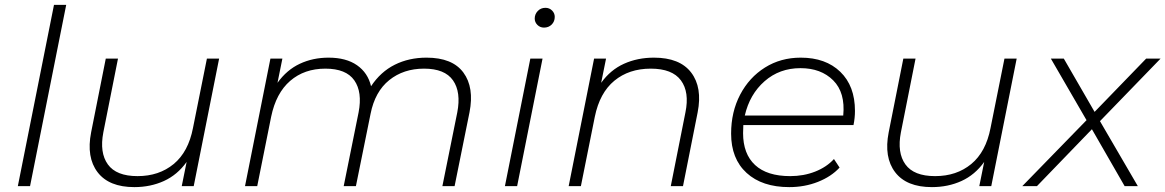

<svg xmlns="http://www.w3.org/2000/svg" viewBox="-20 -762 4771 786"><path d="M53 0 201 -742H251L103 0Z M530 4Q426 4 379.5 -57Q333 -118 353 -220L413 -522H463L403 -220Q387 -137 421.5 -89Q456 -41 543 -41Q631 -41 691 -90.5Q751 -140 770 -238L827 -522H877L773 0H724L744 -99Q706 -46 651 -21Q596 4 530 4Z M1726 -526Q1832 -526 1877 -465Q1922 -404 1902 -302L1841 0H1791L1852 -302Q1868 -385 1834.5 -433Q1801 -481 1716 -481Q1632 -481 1573.5 -434Q1515 -387 1497 -296L1437 0H1387L1448 -302Q1464 -385 1430.5 -433Q1397 -481 1312 -481Q1226 -481 1168 -431Q1110 -381 1090 -284L1033 0H983L1087 -522H1136L1116 -423Q1154 -476 1207.5 -501Q1261 -526 1325 -526Q1397 -526 1441.5 -495Q1486 -464 1499 -409Q1538 -468 1596 -497Q1654 -526 1726 -526Z M2047 0 2151 -522H2201L2097 0ZM2207 -649Q2191 -649 2180 -660Q2169 -671 2169 -686Q2169 -704 2181.5 -717Q2194 -730 2213 -730Q2229 -730 2240 -719Q2251 -708 2251 -693Q2251 -674 2238.5 -661.5Q2226 -649 2207 -649Z M2657 -526Q2763 -526 2809.5 -465Q2856 -404 2836 -302L2776 0H2726L2786 -302Q2803 -385 2767.5 -433Q2732 -481 2644 -481Q2555 -481 2495 -431.5Q2435 -382 2415 -284L2358 0H2308L2412 -522H2461L2441 -423Q2479 -476 2534.5 -501Q2590 -526 2657 -526Z M3211 4Q3100 4 3036.5 -54Q2973 -112 2973 -215Q2973 -304 3010 -374.5Q3047 -445 3111.5 -485.5Q3176 -526 3258 -526Q3360 -526 3420 -468Q3480 -410 3480 -308Q3480 -279 3474 -250H3023Q3022 -234 3022 -217Q3022 -132 3071 -86.5Q3120 -41 3215 -41Q3270 -41 3317 -59.5Q3364 -78 3394 -111L3417 -76Q3383 -39 3328.5 -17.5Q3274 4 3211 4ZM3029 -289H3432Q3441 -383 3391 -433Q3341 -483 3257 -483Q3171 -483 3110 -429.5Q3049 -376 3029 -289Z M3795 4Q3691 4 3644.5 -57Q3598 -118 3618 -220L3678 -522H3728L3668 -220Q3652 -137 3686.5 -89Q3721 -41 3808 -41Q3896 -41 3956 -90.5Q4016 -140 4035 -238L4092 -522H4142L4038 0H3989L4009 -99Q3971 -46 3916 -21Q3861 4 3795 4Z M4165 0 4428 -270 4282 -522H4335L4461 -304L4672 -522H4731L4483 -266L4638 0H4584L4450 -233L4225 0Z"/></svg>

Font: Montserrat Light
Style: Italic
Weight: 300
Italic angle: -11.3°
Designer: Julieta Ulanovsky
Foundry: Julieta Ulanovsky
Version: Version 9.000; ttfautohint (v1.8.4.7-5d5b)